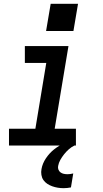

<svg xmlns="http://www.w3.org/2000/svg" viewBox="-20 -761 540 1004"><path d="M27 0V-88H165L222 -432H110V-520H338L266 -88H377V0ZM312 223Q297 223 282 220.5Q267 218 253 213Q239 208 227 200Q215 192 207 180.5Q199 169 196.5 153.5Q194 138 197 123Q202 94 220 67Q238 40 262.5 20.5Q287 1 316 -12.5Q345 -26 374 -32L369 0Q353 8 339.5 20Q326 32 315 46Q304 60 295.5 75Q287 90 284 107Q282 117 285.5 126Q289 135 296.5 140.5Q304 146 313.5 148Q323 150 333 150Q340 150 347.5 149Q355 148 363 146L351 219Q341 221 331.5 222Q322 223 312 223ZM221 -599 245 -741H388L364 -599Z"/></svg>

Font: Iosevka SS04 Semibold
Style: Italic
Weight: 600
Italic angle: -9°
Monospace: yes
Designer: Belleve Invis
Foundry: Belleve Invis
Version: Version 19.0.0; ttfautohint (v1.8.4)